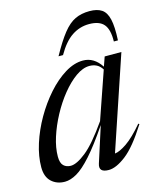

<svg xmlns="http://www.w3.org/2000/svg" viewBox="-112 -816 744 905"><g transform="rotate(-15 259.5 -363.5)"><path d="M268.5 -31.5 324 -204.5Q266 -119 224.2 -72.5Q182.5 -26 151 -8Q119.5 10 92.5 10Q53 10 27.2 -14Q1.5 -38 1.5 -84.5Q1.5 -138 20.5 -197.8Q39.5 -257.5 72.2 -314.5Q105 -371.5 146.2 -418Q187.5 -464.5 232.5 -492.2Q277.5 -520 321 -520Q374.5 -520 409.5 -466.5L425.5 -512H507L354 -57.5Q376.5 -59.5 412.8 -84.2Q449 -109 496.5 -165L501 -161.5Q440 -65 391.2 -27.5Q342.5 10 306.5 10Q255 10 268.5 -31.5ZM90 -113Q90 -81.5 103.5 -68.5Q117 -55.5 138.5 -55.5Q167.5 -55.5 213.2 -91.8Q259 -128 325.5 -223L405.5 -454Q393 -473 377.8 -480.2Q362.5 -487.5 344 -487.5Q312 -487.5 277 -462.8Q242 -438 208.8 -397Q175.5 -356 148.8 -306.2Q122 -256.5 106 -206.2Q90 -156 90 -113ZM393.5 -678.5Q347.5 -678.5 309 -652.8Q270.5 -627 237.5 -569H215.5Q252 -635 281 -671.5Q310 -708 340.5 -722.5Q371 -737 411 -737Q448.5 -737 470.2 -722.5Q492 -708 500.5 -671.8Q509 -635.5 505.5 -569H485.5Q487 -627 465.2 -652.8Q443.5 -678.5 393.5 -678.5Z"/></g></svg>

Font: Newsreader 72pt
Style: Italic
Weight: 400
Italic angle: -17°
Designer: Hugues Gentile
Foundry: Production Type
Version: Version 1.003; ttfautohint (v1.8.3)